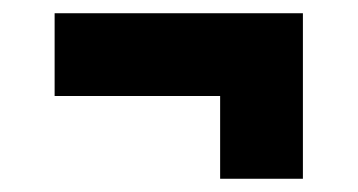

<svg xmlns="http://www.w3.org/2000/svg" viewBox="-20 -395 540 290"><path d="M62.5 -250V-375H437.5V-125H312.5V-250Z"/></svg>

Font: Oldtimer
Style: Regular
Weight: 400
Designer: GGBotNet
Foundry: GGBotNet
Version: 1.00